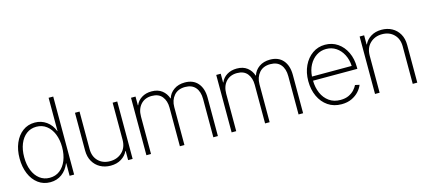

<svg xmlns="http://www.w3.org/2000/svg" viewBox="-57 -1223 3846 1729"><g transform="rotate(-15 1866.5 -358.5)"><path d="M247.6 11.2Q182.6 11.2 134.3 -24.9Q85.9 -61 59.6 -123.8Q33.2 -186.5 33.2 -267.1Q33.2 -346.7 59.8 -409.4Q86.4 -472.2 134.8 -508.3Q183.1 -544.4 247.6 -544.4Q308.1 -544.4 355.5 -510.7Q402.8 -477.1 425.3 -417.5H427.2V-727.5H470.2V0H428.2V-117.2H425.8Q401.9 -57.1 355.2 -22.9Q308.6 11.2 247.6 11.2ZM252 -28.8Q306.6 -28.8 346.4 -59.6Q386.2 -90.3 408 -144.3Q429.7 -198.2 429.7 -267.1Q429.7 -335.4 408 -389.2Q386.2 -442.9 346.2 -473.6Q306.2 -504.4 252 -504.4Q198.7 -504.4 159.2 -474.4Q119.6 -444.3 97.9 -390.9Q76.2 -337.4 76.2 -267.1Q76.2 -196.8 97.9 -143.1Q119.6 -89.4 159.2 -59.1Q198.7 -28.8 252 -28.8Z M972.7 -190.4V-535.6H1015.6V0H973.6V-85.4H970.7Q952.1 -44.4 910.4 -18.3Q868.7 7.8 810.5 7.8Q756.8 7.8 714.1 -15.4Q671.4 -38.6 646.5 -81.8Q621.6 -125 621.6 -184.1V-535.6H664.1V-186Q664.1 -115.7 706.1 -74.2Q748 -32.7 815.4 -32.7Q882.8 -32.7 927.7 -75Q972.7 -117.2 972.7 -190.4Z M1144 0V-535.6H1186V-454.1H1189Q1204.1 -493.7 1243.4 -518.6Q1282.7 -543.5 1336.9 -543.5Q1395.5 -543.5 1433.1 -514.2Q1470.7 -484.9 1485.8 -438H1488.3Q1502.4 -484.4 1544.2 -513.9Q1585.9 -543.5 1646.5 -543.5Q1725.1 -543.5 1767.8 -493.4Q1810.5 -443.4 1810.5 -356.9V0H1768.1V-356.9Q1768.1 -425.3 1735.1 -464.4Q1702.1 -503.4 1638.7 -503.4Q1571.8 -503.4 1535.2 -460.9Q1498.5 -418.5 1498.5 -353.5V0H1456.1V-359.9Q1456.1 -423.3 1424.1 -463.4Q1392.1 -503.4 1328.1 -503.4Q1263.2 -503.4 1225.1 -461.2Q1187 -418.9 1187 -349.1V0Z M1938.5 0V-535.6H1980.5V-454.1H1983.4Q1998.5 -493.7 2037.8 -518.6Q2077.1 -543.5 2131.3 -543.5Q2189.9 -543.5 2227.5 -514.2Q2265.1 -484.9 2280.3 -438H2282.7Q2296.9 -484.4 2338.6 -513.9Q2380.4 -543.5 2440.9 -543.5Q2519.5 -543.5 2562.3 -493.4Q2605 -443.4 2605 -356.9V0H2562.5V-356.9Q2562.5 -425.3 2529.5 -464.4Q2496.6 -503.4 2433.1 -503.4Q2366.2 -503.4 2329.6 -460.9Q2293 -418.5 2293 -353.5V0H2250.5V-359.9Q2250.5 -423.3 2218.5 -463.4Q2186.5 -503.4 2122.6 -503.4Q2057.6 -503.4 2019.5 -461.2Q1981.4 -418.9 1981.4 -349.1V0Z M2962.4 11.7Q2889.6 11.7 2836.4 -24.7Q2783.2 -61 2753.9 -124Q2724.6 -187 2724.6 -266.6Q2724.6 -346.2 2754.4 -409.2Q2784.2 -472.2 2835.9 -508.5Q2887.7 -544.9 2953.6 -544.9Q3020 -544.9 3071 -510Q3122.1 -475.1 3151.1 -414.3Q3180.2 -353.5 3180.2 -275.9V-259.8H2767.1Q2768.1 -195.3 2791 -142.8Q2814 -90.3 2857.4 -59.3Q2900.9 -28.3 2962.4 -28.3Q3008.3 -28.3 3040.5 -43.9Q3072.8 -59.6 3092.8 -82Q3112.8 -104.5 3122.1 -124.5L3162.1 -115.7Q3150.9 -85.4 3124.5 -56.2Q3098.1 -26.9 3057.4 -7.6Q3016.6 11.7 2962.4 11.7ZM2767.6 -298.3H3137.7Q3134.8 -357.4 3110.6 -404.3Q3086.4 -451.2 3045.9 -478.3Q3005.4 -505.4 2953.6 -505.4Q2903.3 -505.4 2862.8 -478.8Q2822.3 -452.1 2796.9 -405.5Q2771.5 -358.9 2767.6 -298.3Z M3318.4 -344.7V0H3275.4V-535.6H3317.4V-450.2H3320.3Q3338.9 -491.2 3380.6 -517.3Q3422.4 -543.5 3480 -543.5Q3534.2 -543.5 3576.9 -520.3Q3619.6 -497.1 3644.5 -453.9Q3669.4 -410.6 3669.4 -351.1V0H3627V-349.1Q3627 -419.4 3584.7 -461.4Q3542.5 -503.4 3474.6 -503.4Q3407.7 -503.4 3363 -460.9Q3318.4 -418.5 3318.4 -344.7Z"/></g></svg>

Font: Inter Display Extra Light
Style: Regular
Weight: 200
Designer: Rasmus Andersson
Foundry: rsms
Version: Version 4.000;git-4fc901f